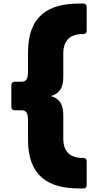

<svg xmlns="http://www.w3.org/2000/svg" viewBox="-20 -855 532 1083"><path d="M428 208H451C462 208 469 202 469 191V54C469 43 462 36 451 36H448C373 36 337 -2 337 -73V-208C337 -264 316 -300 267 -313C316 -327 337 -362 337 -419V-552C337 -625 373 -663 448 -663H451C462 -663 469 -670 469 -680V-817C469 -827 462 -835 451 -835H428C255 -835 138 -768 138 -559V-453C138 -404 125 -394 98 -394H62C51 -394 44 -386 44 -376V-251C44 -240 51 -233 62 -233H98C125 -233 138 -223 138 -174V-67C138 141 255 208 428 208Z"/></svg>

Font: LINE Seed JP App_OTF ExtraBold
Style: Regular
Weight: 800
Designer: LINE & Fontrix & Fontworks
Version: Version 1.013